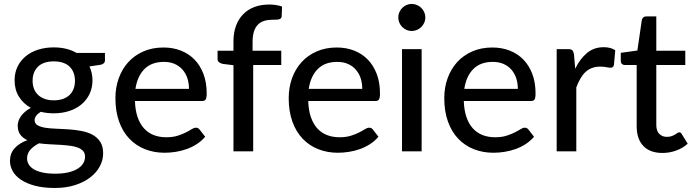

<svg xmlns="http://www.w3.org/2000/svg" viewBox="-20 -752 3446 954"><path d="M247 -253.5Q273 -253.5 292.8 -260.5Q312.5 -267.5 325.8 -280.2Q339 -293 345.8 -311Q352.5 -329 352.5 -350.5Q352.5 -394.5 325.8 -420.8Q299 -447 247 -447Q195.5 -447 168.8 -420.8Q142 -394.5 142 -350.5Q142 -329 148.8 -311.2Q155.5 -293.5 168.8 -280.8Q182 -268 201.8 -260.8Q221.5 -253.5 247 -253.5ZM402.5 26.5Q402.5 8.5 392.5 -2.2Q382.5 -13 365.2 -19.2Q348 -25.5 325 -28.2Q302 -31 276.8 -32.5Q251.5 -34 225 -35.2Q198.5 -36.5 174 -40Q148 -27 131.2 -8.5Q114.5 10 114.5 35Q114.5 51 122.8 65Q131 79 148.2 89.2Q165.5 99.5 191.8 105.2Q218 111 254.5 111Q290.5 111 318 104.8Q345.5 98.5 364.2 87.2Q383 76 392.8 60.5Q402.5 45 402.5 26.5ZM501.5 -489V-452.5Q501.5 -434.5 479 -430L424.5 -422Q431.5 -406.5 435.5 -389.2Q439.5 -372 439.5 -353Q439.5 -315.5 425 -285.2Q410.5 -255 385 -233.5Q359.5 -212 324.2 -200.5Q289 -189 247 -189Q212.5 -189 182.5 -196.5Q167.5 -187.5 159.8 -176.8Q152 -166 152 -155.5Q152 -138 166.8 -129.5Q181.5 -121 205.2 -117.2Q229 -113.5 259.8 -112.5Q290.5 -111.5 322.2 -109.2Q354 -107 384.8 -101.2Q415.5 -95.5 439.2 -82.8Q463 -70 477.8 -47.8Q492.5 -25.5 492.5 10Q492.5 43 476.2 74Q460 105 429 129Q398 153 353.5 167.5Q309 182 252.5 182Q196 182 154.2 171Q112.5 160 84.8 141.5Q57 123 43.2 98.5Q29.5 74 29.5 47.5Q29.5 10.5 52.5 -15.2Q75.5 -41 116 -55.5Q94 -65.5 81 -82.8Q68 -100 68 -128.5Q68 -139.5 72 -151.2Q76 -163 84.2 -174.8Q92.5 -186.5 104.8 -197Q117 -207.5 133 -216Q95.5 -237 74 -271.8Q52.5 -306.5 52.5 -353Q52.5 -390.5 67 -420.5Q81.5 -450.5 107.2 -472Q133 -493.5 168.8 -505Q204.5 -516.5 247 -516.5Q313 -516.5 360.5 -489Z M919 -310.5Q919 -339.5 910.8 -364Q902.5 -388.5 886.5 -406.5Q870.5 -424.5 847.5 -434.5Q824.5 -444.5 794.5 -444.5Q733 -444.5 697.8 -409Q662.5 -373.5 653 -310.5ZM999.5 -72.5Q981.5 -51.5 958 -36.2Q934.5 -21 908 -11.5Q881.5 -2 853.2 2.5Q825 7 797.5 7Q745 7 700.2 -10.8Q655.5 -28.5 622.8 -62.8Q590 -97 571.8 -147.8Q553.5 -198.5 553.5 -264.5Q553.5 -317.5 570 -363.2Q586.5 -409 617.2 -443Q648 -477 692.5 -496.5Q737 -516 792.5 -516Q839 -516 878.2 -500.8Q917.5 -485.5 946 -456.5Q974.5 -427.5 990.8 -385Q1007 -342.5 1007 -288Q1007 -265.5 1002 -257.8Q997 -250 983.5 -250H650.5Q652 -204.5 663.5 -170.8Q675 -137 695.2 -114.5Q715.5 -92 743.5 -81Q771.5 -70 806 -70Q838.5 -70 862.2 -77.5Q886 -85 903.2 -93.8Q920.5 -102.5 932.2 -110Q944 -117.5 953 -117.5Q965 -117.5 971.5 -108.5Z M1140 0V-428L1087 -434.5Q1075.5 -437 1068.2 -442.8Q1061 -448.5 1061 -459.5V-500H1140V-546Q1140 -589.5 1152.5 -623.5Q1165 -657.5 1188.2 -681.2Q1211.5 -705 1244.2 -717.2Q1277 -729.5 1318 -729.5Q1352.5 -729.5 1381.5 -719.5L1379.5 -670.5Q1379 -664 1375.5 -660.8Q1372 -657.5 1366.2 -656Q1360.5 -654.5 1352.2 -654.2Q1344 -654 1334.5 -654Q1312 -654 1293.5 -648.5Q1275 -643 1262 -630Q1249 -617 1242 -595.8Q1235 -574.5 1235 -543V-500H1377.5V-429H1238V0Z M1780 -310.5Q1780 -339.5 1771.8 -364Q1763.5 -388.5 1747.5 -406.5Q1731.5 -424.5 1708.5 -434.5Q1685.5 -444.5 1655.5 -444.5Q1594 -444.5 1558.8 -409Q1523.5 -373.5 1514 -310.5ZM1860.5 -72.5Q1842.5 -51.5 1819 -36.2Q1795.5 -21 1769 -11.5Q1742.5 -2 1714.2 2.5Q1686 7 1658.5 7Q1606 7 1561.2 -10.8Q1516.5 -28.5 1483.8 -62.8Q1451 -97 1432.8 -147.8Q1414.5 -198.5 1414.5 -264.5Q1414.5 -317.5 1431 -363.2Q1447.5 -409 1478.2 -443Q1509 -477 1553.5 -496.5Q1598 -516 1653.5 -516Q1700 -516 1739.2 -500.8Q1778.5 -485.5 1807 -456.5Q1835.5 -427.5 1851.8 -385Q1868 -342.5 1868 -288Q1868 -265.5 1863 -257.8Q1858 -250 1844.5 -250H1511.5Q1513 -204.5 1524.5 -170.8Q1536 -137 1556.2 -114.5Q1576.5 -92 1604.5 -81Q1632.5 -70 1667 -70Q1699.5 -70 1723.2 -77.5Q1747 -85 1764.2 -93.8Q1781.5 -102.5 1793.2 -110Q1805 -117.5 1814 -117.5Q1826 -117.5 1832.5 -108.5Z M2075 -508V0H1977.5V-508ZM2093.5 -665Q2093.5 -651.5 2088 -639.2Q2082.5 -627 2073.2 -617.8Q2064 -608.5 2051.5 -603.2Q2039 -598 2025.5 -598Q2012 -598 2000 -603.2Q1988 -608.5 1978.8 -617.8Q1969.5 -627 1964.2 -639.2Q1959 -651.5 1959 -665Q1959 -679 1964.2 -691.2Q1969.5 -703.5 1978.8 -712.8Q1988 -722 2000 -727.2Q2012 -732.5 2025.5 -732.5Q2039 -732.5 2051.5 -727.2Q2064 -722 2073.2 -712.8Q2082.5 -703.5 2088 -691.2Q2093.5 -679 2093.5 -665Z M2553 -310.5Q2553 -339.5 2544.8 -364Q2536.5 -388.5 2520.5 -406.5Q2504.5 -424.5 2481.5 -434.5Q2458.5 -444.5 2428.5 -444.5Q2367 -444.5 2331.8 -409Q2296.5 -373.5 2287 -310.5ZM2633.5 -72.5Q2615.5 -51.5 2592 -36.2Q2568.5 -21 2542 -11.5Q2515.5 -2 2487.2 2.5Q2459 7 2431.5 7Q2379 7 2334.2 -10.8Q2289.5 -28.5 2256.8 -62.8Q2224 -97 2205.8 -147.8Q2187.5 -198.5 2187.5 -264.5Q2187.5 -317.5 2204 -363.2Q2220.5 -409 2251.2 -443Q2282 -477 2326.5 -496.5Q2371 -516 2426.5 -516Q2473 -516 2512.2 -500.8Q2551.5 -485.5 2580 -456.5Q2608.5 -427.5 2624.8 -385Q2641 -342.5 2641 -288Q2641 -265.5 2636 -257.8Q2631 -250 2617.5 -250H2284.5Q2286 -204.5 2297.5 -170.8Q2309 -137 2329.2 -114.5Q2349.5 -92 2377.5 -81Q2405.5 -70 2440 -70Q2472.5 -70 2496.2 -77.5Q2520 -85 2537.2 -93.8Q2554.5 -102.5 2566.2 -110Q2578 -117.5 2587 -117.5Q2599 -117.5 2605.5 -108.5Z M2838 -410.5Q2862.5 -460.5 2897 -489Q2931.5 -517.5 2980 -517.5Q2996.5 -517.5 3011.2 -513.8Q3026 -510 3037 -502.5L3030.5 -429Q3027 -415.5 3014 -415.5Q3007 -415.5 2993 -418.2Q2979 -421 2963 -421Q2939.5 -421 2921.5 -414.2Q2903.5 -407.5 2889.2 -394.2Q2875 -381 2864 -361.8Q2853 -342.5 2843.5 -318V0H2746V-508H2802Q2818 -508 2823.8 -502.2Q2829.5 -496.5 2832 -482Z M3271.5 8Q3210 8 3176.8 -26.5Q3143.5 -61 3143.5 -125V-429H3084.5Q3076 -429 3070.2 -434.2Q3064.5 -439.5 3064.5 -450V-489.5L3147 -501L3169 -652.5Q3171 -661 3176.8 -665.8Q3182.5 -670.5 3191.5 -670.5H3241V-500H3385V-429H3241V-131.5Q3241 -101.5 3255.8 -86.8Q3270.5 -72 3293.5 -72Q3307 -72 3316.8 -75.5Q3326.5 -79 3333.5 -83.2Q3340.5 -87.5 3345.5 -91Q3350.5 -94.5 3354.5 -94.5Q3359.5 -94.5 3362.2 -92.2Q3365 -90 3368 -85L3397 -38Q3373 -16 3340 -4Q3307 8 3271.5 8Z"/></svg>

Font: Lato 2
Style: Regular
Weight: 500
Designer: Lukasz Dziedzic with Adam Twardoch and Botio Nikoltchev
Foundry: tyPoland Lukasz Dziedzic
Version: Version 2.015; 2015-08-06; http://www.latofonts.com/